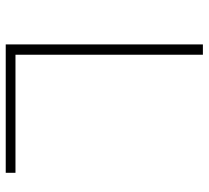

<svg xmlns="http://www.w3.org/2000/svg" viewBox="-49 -679 728 670"><g transform="rotate(90 315.0 -344.0)"><path d="M135 0V-688H171V-34H583V0Z"/></g></svg>

Font: Saira Expanded Thin
Style: Regular
Weight: 250
Width: 7
Designer: Hector Gatti with collaboration of the Omnibus-Type team
Foundry: Omnibus-Type
Version: Version 1.101